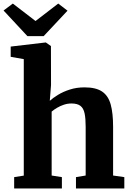

<svg xmlns="http://www.w3.org/2000/svg" viewBox="-43 -1058 732 1078"><path d="M90.5 -72V-726L17 -739V-796.5L212.5 -819.5H214.5L243 -799.5L243.5 -580.5L236.5 -492Q253.5 -507.5 282.2 -525.2Q311 -543 349 -555.2Q387 -567.5 431.5 -567.5Q495.5 -567.5 530.2 -544Q565 -520.5 578.5 -471.5Q592 -422.5 592 -346.5V-72.5L655 -63.5V0H383.5V-63.5L438 -72.5V-346.5Q438 -392.5 432 -421.2Q426 -450 408.8 -463.5Q391.5 -477 358 -477Q336.5 -477 316 -470.2Q295.5 -463.5 277.8 -453Q260 -442.5 247 -431.5V-72.5L304.5 -63.5V0H36.5V-63.5ZM111 -855 -23 -999 29 -1038 156.5 -940 284 -1038 336 -998 202 -855Z"/></svg>

Font: Merriweather ExtraBold
Style: Regular
Weight: 800
Version: Version 2.100